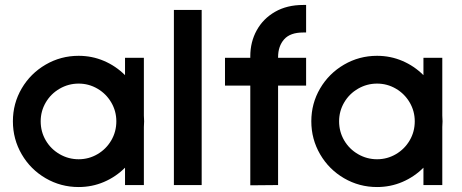

<svg xmlns="http://www.w3.org/2000/svg" viewBox="-20 -746 1864 774"><path d="M32 -257Q32 -329 67.5 -389.5Q103 -450 164 -485.5Q225 -521 297 -521Q351 -521 399 -500.5Q447 -480 484 -443V-513H560V-280L561 -257L560 -234V0H484V-70Q447 -33 399 -12.5Q351 8 297 8Q225 8 164 -27.5Q103 -63 67.5 -124Q32 -185 32 -257ZM449 -257Q449 -298 428.5 -333Q408 -368 373 -388.5Q338 -409 297 -409Q256 -409 220.5 -388.5Q185 -368 164.5 -333Q144 -298 144 -257Q144 -215 164.5 -180Q185 -145 220.5 -124.5Q256 -104 297 -104Q338 -104 373 -124.5Q408 -145 428.5 -180Q449 -215 449 -257Z M681 -706H793V0H681Z M1202 -726H1214V-615H1202Q1150 -615 1125.5 -587.5Q1101 -560 1101 -515V-513H1214V-401H1101V0L989 1V-401H887V-513H989V-519Q989 -577 1015 -624Q1041 -671 1089 -698.5Q1137 -726 1202 -726Z M1235 -257Q1235 -329 1270.5 -389.5Q1306 -450 1367 -485.5Q1428 -521 1500 -521Q1554 -521 1602 -500.5Q1650 -480 1687 -443V-513H1763V-280L1764 -257L1763 -234V0H1687V-70Q1650 -33 1602 -12.5Q1554 8 1500 8Q1428 8 1367 -27.5Q1306 -63 1270.5 -124Q1235 -185 1235 -257ZM1652 -257Q1652 -298 1631.5 -333Q1611 -368 1576 -388.5Q1541 -409 1500 -409Q1459 -409 1423.5 -388.5Q1388 -368 1367.5 -333Q1347 -298 1347 -257Q1347 -215 1367.5 -180Q1388 -145 1423.5 -124.5Q1459 -104 1500 -104Q1541 -104 1576 -124.5Q1611 -145 1631.5 -180Q1652 -215 1652 -257Z"/></svg>

Font: Lineal Medium
Style: Regular
Weight: 600
Designer: Created by Frank Adebiaye with contributions from Anton Moglia & Ariel Martín Pérez
Created by Frank ADEBIAYE with FontF
Foundry: Velvetyne Type Foundry
Version: Version 2.000